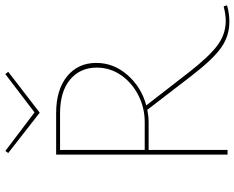

<svg xmlns="http://www.w3.org/2000/svg" viewBox="-102 -792 900 737"><g transform="rotate(-90 348.5 -423.0)"><path d="M285 -721 130 -842 138 -853 286 -741 433 -853 442 -842ZM697 -2Q665 7 634 7Q579 7 534 -25Q489 -57 426 -139L296 -308Q271 -303 249 -303H142V0H124V-658H283Q373 -658 424.5 -616Q476 -574 476 -504Q476 -437 429.5 -384Q383 -331 313 -312L441 -147Q502 -69 544.5 -38Q587 -7 637 -7Q662 -7 693 -15ZM249 -318Q304 -318 352 -342.5Q400 -367 429 -409Q458 -451 458 -502Q458 -566 412 -604.5Q366 -643 282 -643H142V-318Z"/></g></svg>

Font: Ysabeau Infant Thin
Style: Regular
Weight: 200
Designer: Christian Thalmann (Catharsis Fonts)
Version: Version 0.003